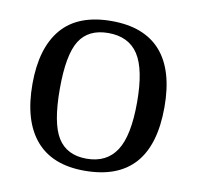

<svg xmlns="http://www.w3.org/2000/svg" viewBox="-61 -534 622 607"><g transform="rotate(10 250.0 -230.5)"><path d="M461.9 -231.9Q461.9 9.8 247.1 9.8Q143.6 9.8 90.8 -52.2Q38.1 -114.3 38.1 -231.9Q38.1 -348.1 90.8 -409.7Q143.6 -471.2 251 -471.2Q355.5 -471.2 408.7 -410.9Q461.9 -350.6 461.9 -231.9ZM374 -231.9Q374 -337.4 343.3 -384.8Q312.5 -432.1 247.1 -432.1Q183.1 -432.1 154.5 -386.7Q126 -341.3 126 -231.9Q126 -121.1 155 -75Q184.1 -28.8 247.1 -28.8Q311.5 -28.8 342.8 -76.7Q374 -124.5 374 -231.9Z"/></g></svg>

Font: Tinos
Style: Regular
Weight: 400
Designer: Steve Matteson
Foundry: Monotype Imaging Inc.
Version: Version 1.23